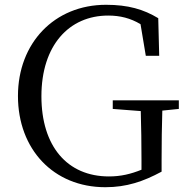

<svg xmlns="http://www.w3.org/2000/svg" viewBox="-20 -766 782 802"><path d="M727 -347H451V-311L568 -302C570 -234 571 -165 571 -99V-57C526 -39 485 -29 435 -29C261 -29 153 -155 153 -364C153 -576 268 -701 432 -701C482 -701 525 -690 567 -665L589 -533H645L641 -690C580 -727 515 -746 423 -746C207 -746 55 -586 55 -365C55 -143 203 16 420 16C509 16 579 -8 655 -49V-98C655 -171 656 -238 658 -304L727 -311Z"/></svg>

Font: Source Han Serif
Style: Regular
Weight: 400
Designer: Ryoko NISHIZUKA 西塚涼子 (kana & ideographs); Frank Grießhammer (Latin, Greek & Cyrillic); Wenlong ZHANG 张文龙 (bopomofo); San
Foundry: Adobe Systems Incorporated
Version: Version 1.001;PS 1.001;hotconv 16.6.54;makeotf.lib2.5.65590